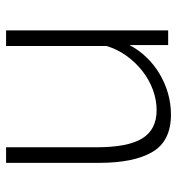

<svg xmlns="http://www.w3.org/2000/svg" viewBox="4 -572 569 616"><g transform="rotate(90 288.0 -264.5)"><path d="M503 0H453V-290Q453 -391 424.5 -437Q396 -483 334 -483Q301 -483 268.5 -471Q236 -459 208 -437Q180 -415 159 -385.5Q138 -356 128 -322V0H78V-520H125V-396Q141 -426 164.5 -450.5Q188 -475 217.5 -492.5Q247 -510 280 -519.5Q313 -529 348 -529Q433 -529 468 -469.5Q503 -410 503 -299Z"/></g></svg>

Font: Oxford Sans
Style: Regular
Weight: 300
Designer: Matt McInerney, Pablo Impallari, Rodrigo Fuenzalida
Foundry: Matt McInerney, Pablo Impallari, Rodrigo Fuenzalida
Version: Version 3.000g; ttfautohint (v1.5) -l 8 -r 28 -G 28 -x 14 -D